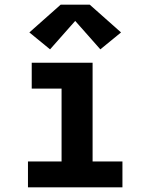

<svg xmlns="http://www.w3.org/2000/svg" viewBox="-20 -797 640 817"><path d="M99 0V-110H242V-420H115V-530H374V-110H501V0ZM193 -587 105 -659 238 -777H362L495 -659L407 -587L300 -708Z"/></svg>

Font: Iosevka Curly XBdEx
Style: Regular
Weight: 800
Width: 7
Monospace: yes
Designer: Belleve Invis
Foundry: Belleve Invis
Version: Version 11.1.0; ttfautohint (v1.8.3)